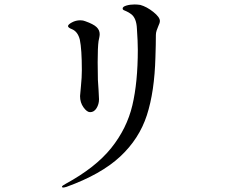

<svg xmlns="http://www.w3.org/2000/svg" viewBox="-20 -792 1040 861"><path d="M258 45Q258 41 275 32Q409 -41 479 -128.5Q549 -216 573.5 -319.5Q598 -423 598 -569Q598 -605 594 -663Q592 -710 569 -728Q557 -737 547.5 -741Q538 -745 534 -747Q530 -749 530 -754Q530 -762 546.5 -767Q563 -772 583 -772Q595 -772 609 -770Q638 -762 667.5 -738.5Q697 -715 697 -698Q697 -689 690 -675Q686 -666 682.5 -655.5Q679 -645 679 -635Q679 -594 677 -536Q673 -381 638.5 -275Q604 -169 518.5 -89.5Q433 -10 278 46Q268 49 263 49Q258 49 258 45ZM339 -361Q339 -367 343 -406Q347 -445 347 -477Q347 -571 338 -614Q329 -650 303 -661Q295 -664 290 -667.5Q285 -671 285 -675Q285 -682 302.5 -691.5Q320 -701 340 -701Q353 -701 362 -697Q399 -684 413 -670.5Q427 -657 427 -639Q427 -632 425 -622.5Q423 -613 422 -608Q418 -580 418 -513L419 -434Q419 -430 422 -388Q424 -358 424 -347Q424 -325 413 -307Q402 -289 384 -289Q370 -289 354.5 -310.5Q339 -332 339 -361Z"/></svg>

Font: Shippori Mincho B1 Medium
Style: Regular
Weight: 500
Designer: FONTDASU
Foundry: FONTDASU / Google Inc. / but / Adobe
Version: Version 3.110; ttfautohint (v1.8.3)